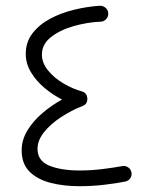

<svg xmlns="http://www.w3.org/2000/svg" viewBox="-20 -622 551 662"><path d="M353 -577.6Q354.5 -566.4 347.2 -557.4Q339.8 -548.3 328.6 -547.4Q281.2 -545.4 234.1 -532Q187 -518.6 155.8 -494.1Q124.5 -469.7 124.5 -433.6Q124.5 -404.8 145.8 -378.9Q167 -353 199 -334.2Q231 -315.4 263.2 -306.6Q278.3 -302.2 280.8 -285.6Q282.2 -276.9 278.6 -268.6Q274.9 -260.3 265.1 -256.8Q226.6 -241.7 190.7 -218.3Q154.8 -194.8 132.1 -166.5Q109.4 -138.2 109.4 -108.9Q109.4 -67.4 150.1 -50.8Q190.9 -34.2 254.4 -34.2Q294.4 -34.2 333.5 -39.1Q372.6 -43.9 401.4 -49.3Q412.6 -51.3 421.9 -44.9Q431.2 -38.6 433.1 -27.8Q435.5 -17.1 429.4 -7.8Q423.3 1.5 412.1 3.9Q380.9 10.3 339.1 15.1Q297.4 20 253.9 20Q198.2 20 153.1 8.1Q107.9 -3.9 81.3 -30.8Q54.7 -57.6 54.7 -103.5Q54.7 -139.2 74 -171.4Q93.3 -203.6 125 -231Q156.7 -258.3 193.8 -278.8Q161.1 -295.4 132.6 -319.6Q104 -343.8 86.4 -373.5Q68.8 -403.3 68.8 -436Q68.8 -476.6 91.6 -506.6Q114.3 -536.6 151.9 -556.9Q189.5 -577.1 234.1 -588.1Q278.8 -599.1 322.8 -602.1Q334 -603 343 -595.9Q352.1 -588.9 353 -577.6Z"/></svg>

Font: Mikhak-DS2-FD Light
Style: Regular
Weight: 300
Designer: Amin Abedi
Version: Version 3.2